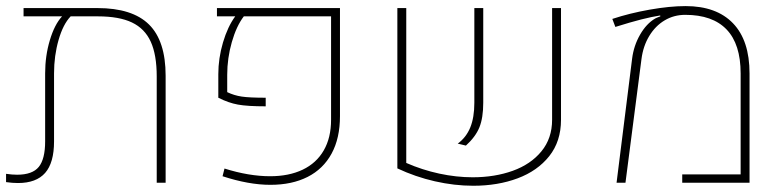

<svg xmlns="http://www.w3.org/2000/svg" viewBox="-22 -591 2528 621"><path d="M513.7 -346.2V0H484.9V-343.8Q484.9 -413.6 465.6 -456.1Q446.3 -498.5 404.8 -518.3Q363.3 -538.1 294.4 -538.1H206.5Q182.1 -512.7 167.5 -461.9Q152.8 -411.1 152.8 -353.5V-133.8Q152.8 -64.5 124 -31.7Q95.2 1 36.1 1Q18.1 1 -2.4 -2V-28.8Q16.6 -25.9 33.2 -25.9Q83 -25.9 103.5 -51.3Q124 -76.7 124 -133.8V-353.5Q124 -410.2 139.2 -460.9Q154.3 -511.7 178.7 -538.1H54.2V-564.9H293Q406.2 -564.9 460 -511.7Q513.7 -458.5 513.7 -346.2Z M697.8 -21 704.1 -45.9Q783.2 -21 851.6 -21Q912.6 -21 957 -42.2Q1001.5 -63.5 1025.1 -104.5Q1048.8 -145.5 1048.8 -203.6V-538.1H766.6Q742.7 -506.8 727.8 -454.8Q712.9 -402.8 712.9 -349.1V-293Q735.4 -282.2 760 -278.6Q784.7 -274.9 837.4 -274.9V-247.1Q778.3 -247.1 747.6 -252.7Q716.8 -258.3 684.1 -274.9V-351.1Q684.1 -402.3 699.2 -453.6Q714.4 -504.9 738.8 -538.1H679.7V-564.9H1077.6V-215.3Q1077.6 -144 1050.5 -94.2Q1023.4 -44.4 972.9 -18.8Q922.4 6.8 852.5 6.8Q782.7 6.8 697.8 -21Z M1292 -64Q1343.3 -41.5 1398.7 -29.5Q1454.1 -17.6 1506.8 -17.6Q1578.1 -17.6 1636.5 -38.6Q1694.8 -59.6 1729.2 -101.6Q1763.7 -143.6 1763.7 -203.6V-564.9H1792.5V-203.6Q1792.5 -133.8 1754.4 -85.9Q1716.3 -38.1 1652.1 -14.2Q1587.9 9.8 1508.8 9.8Q1447.8 9.8 1384.5 -4.6Q1321.3 -19 1263.2 -46.4V-564.9H1292ZM1512.2 -258.8V-564.9H1541V-258.8Q1541 -210 1528.6 -179.2Q1516.1 -148.4 1484.9 -120.1L1458.5 -126.5Q1485.8 -146.5 1499 -178.7Q1512.2 -210.9 1512.2 -258.8Z M2022.5 -401.4Q2027.8 -443.4 2048.3 -479Q2068.8 -514.6 2097.2 -531.2Q2100.6 -533.2 2113.8 -538.1L2113.3 -541Q2085.4 -536.6 2051.8 -528.1Q2018.1 -519.5 1968.3 -503.9L1958.5 -529.8Q2014.2 -548.3 2079.3 -559.8Q2144.5 -571.3 2195.3 -571.3Q2295.4 -571.3 2348.9 -515.6Q2402.3 -460 2402.3 -353.5V0H2184.6V-26.9H2373.5V-353.5Q2373.5 -448.2 2328.1 -495.6Q2282.7 -543 2194.3 -543Q2157.7 -543 2127.7 -525.1Q2097.7 -507.3 2077.9 -474.6Q2058.1 -441.9 2052.7 -399.4L2001 0H1972.2Z"/></svg>

Font: Heebo Thin
Style: Regular
Weight: 250
Designer: Oded Ezer
Foundry: Meir Sadan
Version: Version 2.001; ttfautohint (v1.5.14-ce02) -l 8 -r 50 -G 200 